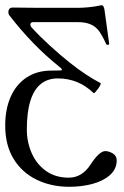

<svg xmlns="http://www.w3.org/2000/svg" viewBox="-23 -445 477 737"><path d="M243 272Q173 272 117 244.5Q61 217 29 164.5Q-3 112 -3 37Q-3 -26 18 -73.5Q39 -121 79 -147.5Q119 -174 174 -174Q196 -174 205.5 -174.5Q215 -175 215 -176Q215 -178 212.5 -181.5Q210 -185 202 -191Q152 -231 104.5 -280Q57 -329 13 -386Q9 -391 9 -399Q9 -406 13 -411Q17 -416 27 -416Q50 -416 74 -415.5Q98 -415 121 -415H278Q293 -415 315.5 -417Q338 -419 367 -425Q375 -425 378 -408L396 -278Q397 -274 392 -273Q387 -272 385 -275Q377 -293 367 -310.5Q357 -328 349 -335Q338 -347 319.5 -353.5Q301 -360 278 -360H104Q96 -360 94 -353.5Q92 -347 98 -340Q131 -304 170 -268.5Q209 -233 243 -206Q278 -178 308 -158.5Q338 -139 363 -126Q365 -125 362 -118.5Q359 -112 353.5 -104.5Q348 -97 343 -91.5Q338 -86 336 -88Q278 -144 199 -144Q160 -144 133.5 -122.5Q107 -101 93.5 -57.5Q80 -14 80 52Q80 101 99 143.5Q118 186 154 211.5Q190 237 241 237Q292 237 325 186Q342 160 356 147.5Q370 135 381 135Q395 135 410 144Q425 153 425 170Q425 204 399 227Q373 250 331.5 261Q290 272 243 272Z"/></svg>

Font: Junicode VF
Style: Regular
Weight: 400
Designer: Peter S. Baker
Version: Version 2.213